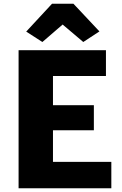

<svg xmlns="http://www.w3.org/2000/svg" viewBox="-20 -1013 656 1033"><path d="M80 0V-743H550V-604H265V-447H485V-312H265V-142H579V0ZM208 -787 121 -843 260 -993H375L515 -844L428 -787L317 -881Z"/></svg>

Font: Merriweather Sans ExtraBold
Style: Regular
Weight: 800
Designer: Eben Sorkin
Foundry: Eben Sorkin
Version: Version 2.001; ttfautohint (v1.8.3)